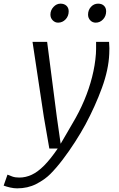

<svg xmlns="http://www.w3.org/2000/svg" viewBox="-118 -786 650 1051"><path d="M-24 245Q-42 245 -62 240.5Q-82 236 -98 230L-77 170Q-65.5 175 -50 180.5Q-34.5 186 -12 186Q22.5 186 55.8 170.5Q89 155 123.8 120Q158.5 85 198 27H152L122 -146L60 -557H140L193 -146L214 1Q230 -27 246.2 -54.2Q262.5 -81.5 278 -109Q315.5 -171.5 342.8 -236Q370 -300.5 386.2 -364.8Q402.5 -429 407 -491Q408 -504.5 408 -517Q408 -529.5 408 -557H479Q480.5 -539 480.8 -522.2Q481 -505.5 480 -491Q476.5 -405 440 -305Q403.5 -205 350 -105Q325 -59 292.5 -8.5Q260 42 225 88Q190 134 157 167Q126.5 197.5 80.2 221.2Q34 245 -24 245ZM200 -662Q183 -662 170.5 -674.8Q158 -687.5 158 -706Q158 -730 174.8 -748Q191.5 -766 213 -766Q233.5 -766 245.8 -754.5Q258 -743 258 -724Q258 -698 241 -680Q224 -662 200 -662ZM406 -662Q388 -662 376 -674.8Q364 -687.5 364 -706Q364 -731 380 -748.5Q396 -766 419 -766Q439.5 -766 451.2 -754.5Q463 -743 463 -724Q463 -698 446.2 -680Q429.5 -662 406 -662Z"/></svg>

Font: Merriweather Sans Variable Regular
Style: Italic
Weight: 300
Italic angle: -8°
Designer: Eben Sorkin
Foundry: Eben Sorkin
Version: Version 2.001